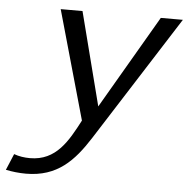

<svg xmlns="http://www.w3.org/2000/svg" viewBox="-122 -490 715 728"><g transform="rotate(5 235.5 -126.5)"><path d="M-74 182C-49 187 -24 190 3 190C122 190 184 123 241 34L545 -443H461L254 -88L163 -443H80L197 -29C155 51 113 130 13 130C-8 130 -29 127 -48 120Z"/></g></svg>

Font: KpSans
Style: Italic
Weight: 400
Italic angle: -11°
Version: Version 0.66